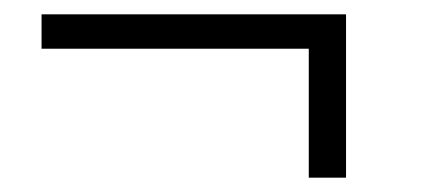

<svg xmlns="http://www.w3.org/2000/svg" viewBox="-20 -401 588 268"><path d="M463 -381V-153H411V-333H38V-381Z"/></svg>

Font: TypoPRO Montserrat Alternates
Style: Regular
Weight: 300
Designer: Julieta Ulanovsky
Foundry: Julieta Ulanovsky
Version: Version 6.001